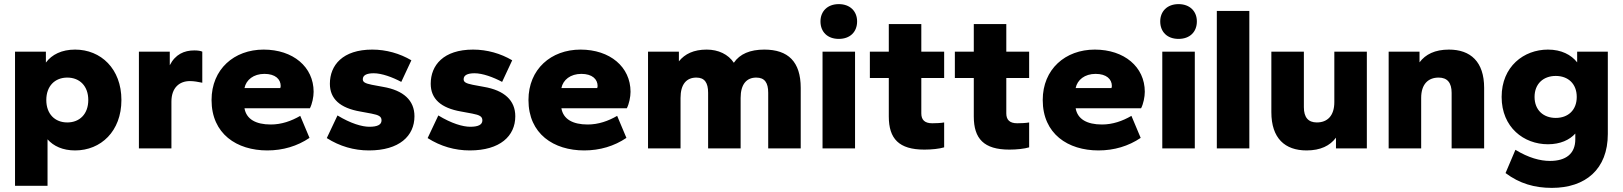

<svg xmlns="http://www.w3.org/2000/svg" viewBox="-20 -721 7887 933"><path d="M345 10C470 10 570 -83 570 -235C570 -387 470 -480 345 -480C280 -480 232 -456 203 -417V-470H53V182H211V-44C240 -11 285 10 345 10ZM307 -126C247 -126 205 -167 205 -235C205 -303 247 -344 307 -344C367 -344 409 -303 409 -235C409 -167 367 -126 307 -126Z M813 0V-227C813 -295 852 -327 903 -327C923 -327 943 -323 963 -319V-470C955 -474 940 -476 924 -476C875 -476 832 -457 805 -404V-470H655V0Z M1279 10C1355 10 1425 -11 1484 -51L1439 -158C1396 -133 1348 -116 1296 -116C1223 -116 1177 -142 1168 -195H1486C1497 -216 1504 -250 1504 -275C1504 -396 1404 -480 1261 -480C1118 -480 1008 -385 1008 -235C1008 -70 1131 10 1279 10ZM1265 -362C1318 -362 1344 -336 1344 -303C1344 -300 1343 -297 1342 -293H1168C1176 -333 1212 -362 1265 -362Z M1773 10C1920 10 1994 -60 1994 -156C1994 -233 1941 -282 1841 -299L1787 -309C1752 -316 1743 -323 1743 -336C1743 -355 1761 -365 1796 -365C1835 -365 1887 -346 1930 -323L1979 -428C1923 -461 1857 -480 1789 -480C1645 -480 1583 -404 1583 -314C1583 -241 1632 -196 1731 -179L1785 -169C1821 -162 1834 -155 1834 -136C1834 -115 1814 -105 1775 -105C1739 -105 1684 -121 1620 -160L1568 -50C1631 -10 1700 10 1773 10Z M2263 10C2410 10 2484 -60 2484 -156C2484 -233 2431 -282 2331 -299L2277 -309C2242 -316 2233 -323 2233 -336C2233 -355 2251 -365 2286 -365C2325 -365 2377 -346 2420 -323L2469 -428C2413 -461 2347 -480 2279 -480C2135 -480 2073 -404 2073 -314C2073 -241 2122 -196 2221 -179L2275 -169C2311 -162 2324 -155 2324 -136C2324 -115 2304 -105 2265 -105C2229 -105 2174 -121 2110 -160L2058 -50C2121 -10 2190 10 2263 10Z M2819 10C2895 10 2965 -11 3024 -51L2979 -158C2936 -133 2888 -116 2836 -116C2763 -116 2717 -142 2708 -195H3026C3037 -216 3044 -250 3044 -275C3044 -396 2944 -480 2801 -480C2658 -480 2548 -385 2548 -235C2548 -70 2671 10 2819 10ZM2805 -362C2858 -362 2884 -336 2884 -303C2884 -300 2883 -297 2882 -293H2708C2716 -333 2752 -362 2805 -362Z M3871 0V-294C3871 -421 3810 -480 3694 -480C3625 -480 3575 -459 3546 -416C3519 -457 3471 -480 3414 -480C3351 -480 3308 -459 3279 -423V-470H3129V0H3287V-245C3287 -312 3316 -344 3364 -344C3404 -344 3421 -319 3421 -270V0H3579V-245C3579 -312 3608 -344 3655 -344C3696 -344 3713 -319 3713 -270V0Z M4135 0V-470H3977V0ZM4056 -532C4111 -532 4145 -566 4145 -617C4145 -666 4111 -701 4056 -701C4001 -701 3967 -666 3967 -617C3967 -566 4001 -532 4056 -532Z M4472 6C4508 6 4545 2 4568 -5V-126C4553 -123 4526 -122 4510 -122C4473 -122 4457 -139 4457 -170V-342H4568V-470H4457V-604H4299V-470H4207V-342H4299V-155C4299 -47 4348 6 4472 6Z M4885 6C4921 6 4958 2 4981 -5V-126C4966 -123 4939 -122 4923 -122C4886 -122 4870 -139 4870 -170V-342H4981V-470H4870V-604H4712V-470H4620V-342H4712V-155C4712 -47 4761 6 4885 6Z M5318 10C5394 10 5464 -11 5523 -51L5478 -158C5435 -133 5387 -116 5335 -116C5262 -116 5216 -142 5207 -195H5525C5536 -216 5543 -250 5543 -275C5543 -396 5443 -480 5300 -480C5157 -480 5047 -385 5047 -235C5047 -70 5170 10 5318 10ZM5304 -362C5357 -362 5383 -336 5383 -303C5383 -300 5382 -297 5381 -293H5207C5215 -333 5251 -362 5304 -362Z M5786 0V-470H5628V0ZM5707 -532C5762 -532 5796 -566 5796 -617C5796 -666 5762 -701 5707 -701C5652 -701 5618 -666 5618 -617C5618 -566 5652 -532 5707 -532Z M6051 0V-668H5893V0Z M6329 10C6397 10 6443 -13 6472 -52V0H6622V-470H6464V-225C6464 -158 6430 -126 6379 -126C6337 -126 6316 -151 6316 -200V-470H6158V-176C6158 -49 6224 10 6329 10Z M7192 0V-294C7192 -421 7126 -480 7021 -480C6953 -480 6907 -457 6878 -418V-470H6728V0H6886V-245C6886 -312 6920 -344 6971 -344C7013 -344 7034 -319 7034 -270V0Z M7502 -20C7562 -20 7607 -41 7635 -72V-44C7635 27 7588 61 7512 61C7464 61 7408 46 7344 7L7296 120C7364 171 7437 192 7521 192C7685 192 7793 101 7793 -70V-470H7644V-418C7615 -455 7567 -480 7502 -480C7385 -480 7277 -398 7277 -250C7277 -102 7385 -20 7502 -20ZM7540 -148C7480 -148 7437 -186 7437 -250C7437 -314 7480 -352 7540 -352C7600 -352 7642 -314 7642 -250C7642 -186 7600 -148 7540 -148Z"/></svg>

Font: Celebes ExtraBold
Style: Regular
Weight: 800
Designer: Anugrah Pasau
Foundry: Lafontype
Version: Version 1.000